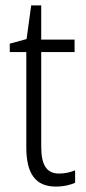

<svg xmlns="http://www.w3.org/2000/svg" viewBox="-20 -678 317 708"><path d="M198 -38C150 -38 132 -72 132 -138V-486H255V-532H132V-658H95L78 -534L16 -517V-486H77V-135C77 -36 112 10 186 10C215 10 239 4 257 -4V-50C241 -43 220 -38 198 -38Z"/></svg>

Font: Noto Sans Display SemiCondensed Light
Style: Regular
Weight: 300
Width: 4
Designer: Monotype Design Team
Foundry: Monotype Imaging Inc.
Version: Version 1.900